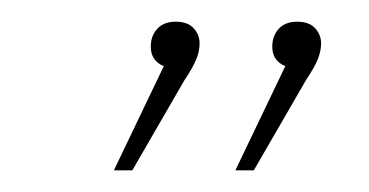

<svg xmlns="http://www.w3.org/2000/svg" viewBox="-20 -591 340 177"><path d="M243 -530Q231 -535 231 -548Q231 -558 237 -564.5Q243 -571 254 -571Q265 -571 270.5 -565Q276 -559 276 -551Q276 -544 273 -536.5Q270 -529 262 -517L214 -434H197ZM131 -530Q119 -535 119 -548Q119 -558 125 -564.5Q131 -571 142 -571Q153 -571 158.5 -565Q164 -559 164 -551Q164 -544 161 -536.5Q158 -529 150 -517L102 -434H85Z"/></svg>

Font: FiraGO Thin
Style: Italic
Weight: 100
Italic angle: -8°
Designer: bBox Type GmbH
Foundry: bBox Type GmbH
Version: Version 1.001